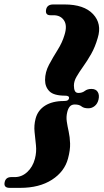

<svg xmlns="http://www.w3.org/2000/svg" viewBox="-86 -748 478 882"><path d="M231 -296.5Q233 -308.5 213.5 -308.5Q161 -308.5 141 -328.8Q121 -349 121 -380.5Q121 -416.5 139.2 -450.8Q157.5 -485 178.8 -518.8Q200 -552.5 210 -586.5Q224 -630 208.2 -654Q192.5 -678 160 -678H145.5Q120.5 -678 126 -705Q131 -727.5 158.5 -727.5H210.5Q300 -727.5 341.5 -683.2Q383 -639 363 -574Q351 -532 332.8 -500Q314.5 -468 296.2 -442.5Q278 -417 265.8 -396Q253.5 -375 253.5 -355Q253.5 -339.5 258 -330.2Q262.5 -321 274.5 -321Q291.5 -321 303.5 -330.2Q315.5 -339.5 334 -339.5Q354.5 -339.5 363 -325.5Q371.5 -311.5 366.5 -290.5Q362 -271.5 349 -261Q336 -250.5 320 -250.5Q299 -250.5 288.5 -259.2Q278 -268 257.5 -268Q243 -268 235 -259Q227 -250 223 -233.5Q217.5 -211.5 220.8 -189.8Q224 -168 229.5 -143.5Q235 -119 236 -89Q237 -59 226.5 -20Q210.5 40.5 152.5 77.8Q94.5 115 7 115H-41.5Q-70.5 115 -64.5 88.5Q-59.5 65.5 -34 65.5H-18Q14 65.5 39.2 42.2Q64.5 19 74.5 -19Q82.5 -50 79.2 -80.5Q76 -111 72.8 -141.5Q69.5 -172 77.5 -203Q87.5 -241.5 121.2 -262.8Q155 -284 207.5 -284Q220 -284 225.2 -287.5Q230.5 -291 231 -296.5Z"/></svg>

Font: Fraunces 144pt S050 Black
Style: Italic
Weight: 900
Italic angle: -16°
Version: Version 1.000; ttfautohint (v1.8.3)